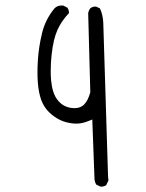

<svg xmlns="http://www.w3.org/2000/svg" viewBox="-20 -576 540 708"><path d="M352.5 112.3Q363.8 112.3 371.6 106.9L379.9 89.4L378.4 73.2L360.8 -492.7Q359.4 -521.5 348.6 -544.9L335.4 -551.3Q334 -551.8 330.6 -551.8Q327.1 -551.8 322.3 -550.3Q317.4 -548.8 313 -545.4Q306.6 -537.1 305.2 -526.9L313 -235.8Q304.7 -205.1 290 -190.4Q276.9 -177.2 254.9 -177.2Q234.9 -177.2 218.3 -185.5Q202.6 -193.4 191.4 -208.5Q172.9 -232.4 168.5 -279.3Q167 -296.9 167 -313Q167 -345.2 170.4 -375Q176.8 -432.1 191.7 -465.3Q206.5 -498.5 234.4 -527.8Q234.4 -528.3 234.4 -528.3Q234.4 -540.5 228 -547.9L212.9 -555.7Q210 -555.7 207.5 -555.7Q191.9 -555.7 181.6 -545.9Q147 -504.4 134.8 -452.9Q122.6 -401.4 119.6 -353.5Q116.7 -305.7 119.6 -270Q122.6 -234.4 131.8 -208Q142.1 -180.2 161.6 -161.6Q181.2 -143.1 202.6 -133.1Q224.1 -123 251 -120.6Q255.9 -120.1 261.2 -120.1Q281.7 -120.1 302.7 -128.4L320.3 -135.3L328.6 86.9Q330.1 97.2 335.4 105L350.1 111.8Q351.6 112.3 352.5 112.3Z"/></svg>

Font: NaikaiFont
Style: ExtraLight
Weight: 200
Version: Version 1.89